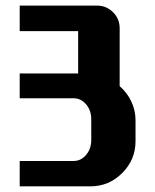

<svg xmlns="http://www.w3.org/2000/svg" viewBox="-20 -660 550 680"><path d="M460 -160.2Q460 -94.2 412.8 -47.1Q365.7 0 299.8 0H49.8V-89.8H240.2Q266.6 -89.8 284.9 -111.3Q303.2 -132.8 303.2 -164.1V-237.8Q303.2 -269 284.9 -290.5Q266.6 -312 240.2 -312H49.8V-399.9H256.8V-549.8H49.8V-640.1H324.2Q356.9 -640.1 380.4 -616.7Q403.8 -593.3 403.8 -560.1V-355Q430.2 -332 445.1 -300.5Q460 -269 460 -233.9Z"/></svg>

Font: Laconic
Style: Bold
Weight: 700
Designer: Robby Woodard
Version: Version 1.000